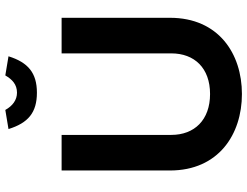

<svg xmlns="http://www.w3.org/2000/svg" viewBox="-124 -798 931 723"><g transform="rotate(-90 341.5 -436.5)"><path d="M61 -670V-262C61 -79 197 9 349 9C501 9 636 -79 636 -262V-670H502V-257C502 -170 447 -111 349 -111C251 -111 195 -170 195 -257V-670ZM217 -870 289 -882C304 -855 326 -838 354 -838C385 -838 404 -856 419 -882L491 -870C468 -796 428 -763 354 -763C279 -763 240 -796 217 -870Z"/></g></svg>

Font: LT Wave Alt Bold
Style: Regular
Weight: 700
Designer: Daniel Lyons
Version: Version 2.5 (Glyphs App)